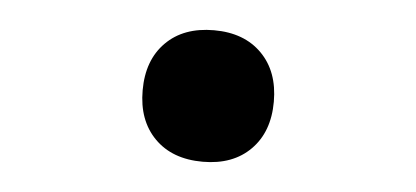

<svg xmlns="http://www.w3.org/2000/svg" viewBox="-30 -427 659 304"><g transform="rotate(5 300.0 -275.5)"><path d="M195.5 -275Q195.5 -323 223.5 -351.2Q251.5 -379.5 300 -379.5Q348 -379.5 376 -351.2Q404 -323 404 -275Q404 -227 376 -198.8Q348 -170.5 300 -170.5Q251.5 -170.5 223.5 -198.8Q195.5 -227 195.5 -275Z"/></g></svg>

Font: JuliaMono ExtraBold
Style: Italic
Weight: 800
Italic angle: -9°
Monospace: yes
Designer: cormullion
Foundry: corm
Version: Version 0.057; ttfautohint (v1.8.4)